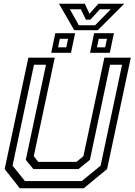

<svg xmlns="http://www.w3.org/2000/svg" viewBox="-20 -1009 721 1029"><path d="M86 0 5 -103 132 -700H273.5L161 -172L185 -141.5H390L427 -172L539.5 -700H681L554 -103L429 0ZM113.8 -38.5H418.2L519.2 -121.2L634.2 -662.2H570L461.8 -152.2L400.5 -102.8H159L118.2 -152.2L226.5 -662.2H162.2L47.2 -121.2ZM462.5 -726 484.5 -831H590.5L568.5 -726ZM254.5 -726 276.5 -831H382.5L360.5 -726ZM291.2 -755.5H335.2L344.8 -801H300.8ZM499.8 -755.5H543.8L553.2 -801H509.2ZM378 -847 296 -989H434.5L459.5 -935L507.5 -989H646L504 -847ZM402.5 -873.5H489.5L574 -959.5H515.2L464.5 -903.5H440.5L413.2 -959.5H354.5Z"/></svg>

Font: Tourney Thin
Style: Italic
Weight: 100
Italic angle: -12°
Designer: Tyler Finck
Foundry: Etcetera Type Co
Version: Version 1.015